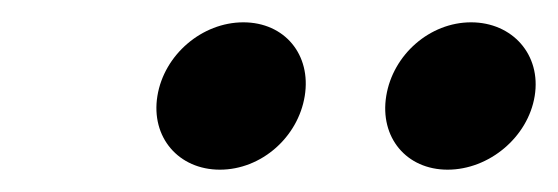

<svg xmlns="http://www.w3.org/2000/svg" viewBox="-20 -665 500 172"><path d="M121 -579C115 -542 140 -513 177 -513C214 -513 247 -542 253 -579C259 -616 235 -645 198 -645C161 -645 127 -616 121 -579ZM326 -579C320 -542 344 -513 381 -513C418 -513 453 -542 459 -579C465 -616 439 -645 402 -645C365 -645 332 -616 326 -579Z"/></svg>

Font: Charger Pro
Style: BdNarObl
Weight: 700
Designer: Jasper
Foundry: Cannot Into Space Fonts
Version: Version 1.09